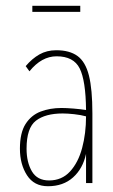

<svg xmlns="http://www.w3.org/2000/svg" viewBox="-20 -634 390 665"><path d="M146 11Q98 11 73.5 -27Q49 -65 49 -119Q49 -174 68.5 -204.5Q88 -235 120.5 -247.5Q153 -260 193 -260Q210 -260 234.5 -258Q259 -256 278 -253Q277 -355 256 -397Q235 -439 176 -439Q124 -439 82 -387L69 -405Q91 -431 116.5 -445.5Q142 -460 175 -460Q221 -460 248.5 -440Q276 -420 288 -372.5Q300 -325 300 -241V0H278V-101Q267 -50 233 -19.5Q199 11 146 11ZM72 -119Q72 -72 90.5 -40.5Q109 -9 150 -9Q194 -9 222.5 -40Q251 -71 264.5 -121.5Q278 -172 278 -231Q260 -236 237 -238.5Q214 -241 197 -241Q137 -241 104.5 -216Q72 -191 72 -119ZM92 -593V-614H258V-593Z"/></svg>

Font: Inconsolata ExtraCondensed ExtraLight
Style: Regular
Weight: 200
Width: 2
Monospace: yes
Designer: Raph Levien, Cyreal, Brenton Simpson
Foundry: Raph Levien, Cyreal, Google
Version: Version 3.001; ttfautohint (v1.8.2.53-6de2)